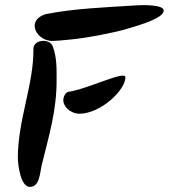

<svg xmlns="http://www.w3.org/2000/svg" viewBox="-20 -724 662 753"><path d="M622 -683C622 -706 538 -705 515 -703C391 -695 275 -691 161 -669C84 -647 117 -572 176 -564C189 -562 239 -567 256 -569C324 -575 439 -599 468 -608C552 -632 622 -656 622 -683ZM187 -542C175 -575 110 -570 111 -531C113 -397 50 -252 50 -107C50 -80 60 9 97 9C136 9 136 -45 144 -78C171 -189 203 -290 202 -414C202 -458 203 -498 187 -542ZM472 -421C473 -450 320 -373 248 -364C233 -360 226 -337 229 -324C235 -295 267 -278 291 -278C374 -278 471 -369 472 -421Z"/></svg>

Font: Carybe
Style: Regular
Weight: 400
Designer: Genilson Lima Santos
Foundry: Genilson Lima Santos
Version: Version 1.010;PS 001.010;hotconv 1.0.70;makeotf.lib2.5.58329